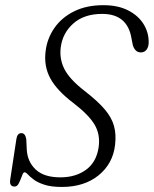

<svg xmlns="http://www.w3.org/2000/svg" viewBox="-20 -730 609 760"><path d="M224.5 10Q182.5 10 155.8 1.2Q129 -7.5 113.8 -19Q98.5 -30.5 90.5 -39.2Q82.5 -48 77 -48Q72 -48 67 -34Q62 -20 55.2 -5.8Q48.5 8.5 38 8.5Q16 8.5 20.5 -19.5L45 -180.5Q48.5 -203 65 -203Q80 -203 84 -179L86 -137Q89 -89 121.8 -58.5Q154.5 -28 219 -28Q279.5 -28 320.8 -58.2Q362 -88.5 370.5 -147.5Q377.5 -197.5 354.5 -236.5Q331.5 -275.5 269.5 -323Q205.5 -371.5 179.2 -419.8Q153 -468 160.5 -527Q166.5 -578 195.5 -619.5Q224.5 -661 273.5 -685.2Q322.5 -709.5 389 -709.5Q447.5 -709.5 488 -688.5Q528.5 -667.5 549 -633.5Q569.5 -599.5 568.5 -560Q568 -543.5 559.8 -533Q551.5 -522.5 537.5 -522.5Q525 -522.5 517 -530.8Q509 -539 505.5 -552.5L500.5 -578Q484.5 -675 384.5 -675Q313.5 -675 270.8 -637.5Q228 -600 220.5 -543Q214.5 -497 235 -456.5Q255.5 -416 315 -370Q366 -330.5 394 -297.8Q422 -265 431.2 -231.5Q440.5 -198 435.5 -156.5Q427 -82 370.2 -36Q313.5 10 224.5 10Z"/></svg>

Font: Fraunces 144pt SuperSoft Light
Style: Italic
Weight: 300
Italic angle: -16°
Version: Version 1.000;[b76b70a41]